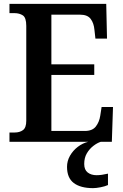

<svg xmlns="http://www.w3.org/2000/svg" viewBox="-20 -734 638 994"><path d="M29 0V-48H56Q82 -48 99 -60.5Q116 -73 116 -109V-600Q116 -643 98 -654.5Q80 -666 55 -666H29V-714H530L534 -534H474L469 -579Q466 -614 449.5 -636Q433 -658 395 -658H246V-401H468V-346H246V-56H419Q458 -56 476 -79Q494 -102 499 -135L506 -180H565L559 0ZM462 240Q397 240 362 213.5Q327 187 327 130Q327 99 342.5 72Q358 45 383 26Q408 7 437 0H502Q483 6 463 21.5Q443 37 429.5 60Q416 83 416 115Q416 145 434 159Q452 173 480 173Q493 173 507.5 171Q522 169 539 165V224Q524 231 500.5 235.5Q477 240 462 240Z"/></svg>

Font: Noto Serif Sinhala SemiCondensed SemiBold
Style: Regular
Weight: 600
Width: 4
Designer: Jelle Bosma - Monotype Design Team
Foundry: Monotype Imaging Inc.
Version: Version 2.007; ttfautohint (v1.8.4.7-5d5b)